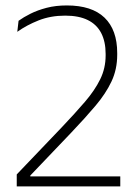

<svg xmlns="http://www.w3.org/2000/svg" viewBox="-20 -668 496 688"><path d="M411 0H40V-43L201.5 -212Q249 -262 284.2 -303Q319.5 -344 339 -383.8Q358.5 -423.5 358.5 -469V-475Q358.5 -519 342.5 -549.8Q326.5 -580.5 294.5 -596.2Q262.5 -612 213.5 -612Q161.5 -612 118.5 -595Q75.5 -578 42 -554L46.5 -593.5Q64.5 -606.5 89.5 -619Q114.5 -631.5 147 -640Q179.5 -648.5 219.5 -648.5Q309 -648.5 354.5 -604.8Q400 -561 400 -478V-471.5Q400 -419.5 379.5 -376Q359 -332.5 322.2 -289Q285.5 -245.5 235.5 -193L88.5 -39V-25L71.5 -36H411Z"/></svg>

Font: Anek Devanagari ExtraLight
Style: Regular
Weight: 250
Designer: Kailash Malviya (Devanagari) & Yesha Goshar (Latin)
Foundry: Ek Type
Version: Version 1.003